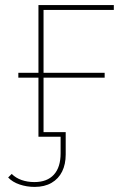

<svg xmlns="http://www.w3.org/2000/svg" viewBox="-20 -537 491 754"><path d="M131 -517H427V-498H151V0H131ZM12 160 26 146Q42 162 65 170Q88 178 115 178Q165 178 191.5 149Q218 120 218 65V-8L226 0H131V-18H238V70Q238 108 224 136.5Q210 165 182.5 181Q155 197 116 197Q85 197 57 187.5Q29 178 12 160ZM52 -251H391V-232H52Z"/></svg>

Font: iiserrat Thin
Style: Regular
Weight: 100
Designer: Akira Ohta
Foundry: Akira Ohta
Version: Version 1.200;Glyphs 3.3.1 (3343)